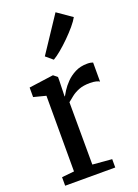

<svg xmlns="http://www.w3.org/2000/svg" viewBox="-162 -937 723 1005"><g transform="rotate(-20 199.0 -435.0)"><path d="M19.5 0V-47.5L88.5 -54.5V-476L20.5 -493.5V-546.5L154.5 -565H157.5L179 -547.5V-528.5L176.5 -440.5H178.5Q183 -449 195.2 -468.5Q207.5 -488 228 -509.2Q248.5 -530.5 278 -545.8Q307.5 -561 346 -561Q357 -561 364.8 -559.5Q372.5 -558 377.5 -556V-449.5Q372.5 -454 358.5 -457.5Q344.5 -461 325 -461Q287.5 -461 262.5 -451Q237.5 -441 220.5 -427.5Q203.5 -414 190 -403L191 -55.5L298.5 -46.5V0ZM189 -640.5 151 -672.5 282.5 -870.5 364 -814Q354 -795.5 332.8 -770.2Q311.5 -745 285.5 -719.2Q259.5 -693.5 234 -672.2Q208.5 -651 190 -640.5Z"/></g></svg>

Font: Merriweather 24pt SemiCondensed
Style: Regular
Weight: 400
Width: 4
Designer: Eben Sorkin
Foundry: Eben Sorkin
Version: Version 2.100